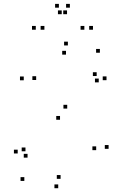

<svg xmlns="http://www.w3.org/2000/svg" viewBox="-20 -972 660 1014"><path d="M553.5 -186V-206H533.5V-186ZM335 -398.5V-418.5H315V-398.5ZM171 -549.5V-569.5H151V-549.5ZM328.5 -683.5V-703.5H308.5V-683.5ZM490.5 -570.5V-590.5H470.5V-570.5ZM501.5 -537V-557H481.5V-537ZM542.5 -548.5V-568.5H522.5V-548.5ZM507.5 -693.5V-713.5H487.5V-693.5ZM338.5 -732V-752H318.5V-732ZM105.5 -548V-568H85.5V-548ZM297 -339.5V-359.5H277V-339.5ZM488 -179V-199H468V-179ZM300 -27.5V-47.5H280V-27.5ZM125.5 -139.5V-159.5H105.5V-139.5ZM114.5 -173V-193H94.5V-173ZM73.5 -161.5V-181.5H53.5V-161.5ZM108.5 -16.5V-36.5H88.5V-16.5ZM287.5 22V2H267.5V22ZM214.5 -815V-835H194.5V-815ZM334 -897V-917H314V-897ZM306 -897V-917H286V-897ZM425.5 -815V-835H405.5V-815ZM471 -815V-835H451V-815ZM349 -931.5V-951.5H329V-931.5ZM291 -931.5V-951.5H271V-931.5ZM169 -815V-835H149V-815Z"/></svg>

Font: Monaspace Xenon Dots Var
Style: Regular
Weight: 400
Designer: Riley Cran and the Lettermatic Team
Version: Version 1.100 (Monaspace Xenon Dots)